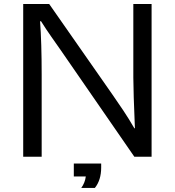

<svg xmlns="http://www.w3.org/2000/svg" viewBox="-20 -805 860 945"><path d="M94.2 -33.7V-785.2H222.2L532.2 -341.3Q559.6 -302.2 587.4 -260.5Q615.2 -218.8 641.1 -173.8H644Q640.1 -264.2 638.2 -326.7Q636.2 -389.2 636.2 -423.3V-785.2H726.1V-33.7H641.1L279.3 -557.6Q257.3 -589.4 232.4 -624.5Q207.5 -659.7 182.1 -700.2H177.2Q181.2 -647 183.1 -581.8Q185.1 -516.6 185.1 -439.5V-33.7ZM343.3 63.5V0H478V19.5Q478 81.5 446.8 120.1H379.9Q398.4 94.7 402.3 63.5Z"/></svg>

Font: FORM UDPGothic
Style: Regular
Weight: 400
Foundry: Pronama LLC
Version: Version 1.05101